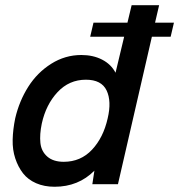

<svg xmlns="http://www.w3.org/2000/svg" viewBox="-20 -710 690 740"><path d="M650.4 -622.6 637.7 -568.4H565.4L434.6 0H335.9L343.8 -52.2Q282.2 9.8 190.4 9.8Q150.4 9.8 119.1 -3.9Q87.9 -17.6 68.8 -42Q49.8 -66.4 38.8 -99.6Q27.8 -132.8 28.8 -171.9Q29.8 -210.9 38.6 -253.9Q54.2 -320.8 88.9 -375.5Q123.5 -430.2 177.2 -464.1Q231 -498 293.5 -498Q338.9 -498 373.5 -480.2Q408.2 -462.4 425.3 -429.7L458.5 -568.4H327.6L340.3 -622.6H471.2L487.3 -689.9H593.3L577.6 -622.6ZM395 -253.9Q410.6 -319.8 390.9 -361.3Q371.1 -402.8 311 -402.8Q246.6 -402.8 201.9 -355Q157.2 -307.1 141.1 -233.9Q132.3 -191.9 135.7 -159.2Q139.2 -126.5 162.4 -106.4Q185.5 -86.4 225.6 -86.4Q291 -86.4 334.7 -133.1Q378.4 -179.7 395 -253.9Z"/></svg>

Font: HK Grotesk SemiBold Italic
Style: Regular
Weight: 600
Italic angle: -13°
Designer: Alfredo Marco Pradil and Stefan Peev
Foundry: Hanken Design Co.
Version: Version 1.000;PS 001.000;hotconv 1.0.88;makeotf.lib2.5.64775